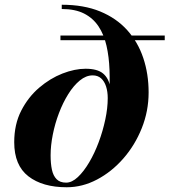

<svg xmlns="http://www.w3.org/2000/svg" viewBox="-20 -780 715 810"><path d="M261.5 10Q159.5 10 99.8 -36.2Q40 -82.5 40 -180Q40 -255.5 69.5 -313Q99 -370.5 145.2 -410Q191.5 -449.5 243.5 -469.8Q295.5 -490 341 -490Q390.5 -490 414.5 -470.2Q438.5 -450.5 445.5 -411.5Q452.5 -372.5 450 -314L434.5 -366Q434.5 -393.5 427.5 -415.2Q420.5 -437 406.5 -449.5Q392.5 -462 371 -462Q343 -462 316.8 -440.5Q290.5 -419 268 -383Q245.5 -347 228.8 -303Q212 -259 202.8 -212.5Q193.5 -166 193.5 -124.5Q193.5 -90 199 -64.2Q204.5 -38.5 218.8 -24Q233 -9.5 259 -9.5Q283.5 -9.5 308.5 -33Q333.5 -56.5 356.2 -95Q379 -133.5 396.5 -180.5Q414 -227.5 424.2 -275.8Q434.5 -324 434.5 -366L440.5 -367.5Q444 -429 442 -484.8Q440 -540.5 429.2 -587.5Q418.5 -634.5 395.5 -669Q372.5 -703.5 334.8 -722.8Q297 -742 240.5 -742V-760Q333.5 -760 402.2 -731.8Q471 -703.5 516.5 -653Q562 -602.5 584.5 -535.2Q607 -468 607 -390Q607 -311.5 578.2 -239.5Q549.5 -167.5 500.2 -111.2Q451 -55 389.2 -22.5Q327.5 10 261.5 10ZM235 -610.5V-630H675V-610.5Z"/></svg>

Font: Bodoni Moda 11pt
Style: Bold Italic
Weight: 700
Italic angle: -13°
Designer: Owen Earl
Foundry: indestructible type
Version: Version 2.004